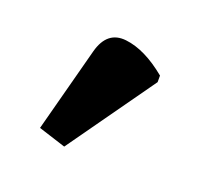

<svg xmlns="http://www.w3.org/2000/svg" viewBox="-54 -872 351 330"><g transform="rotate(20 121.5 -707.0)"><path d="M90 -603 40 -619 81 -774Q92 -815 127.5 -811Q163 -807 203 -774V-762Z"/></g></svg>

Font: NotoSerif-Bold
Style: Regular
Weight: 700
Designer: Monotype Design Team
Foundry: Monotype Imaging Inc.
Version: Version 2.007; ttfautohint (v1.8) -l 8 -r 50 -G 200 -x 14 -D